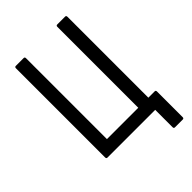

<svg xmlns="http://www.w3.org/2000/svg" viewBox="-233 -746 970 970"><g transform="rotate(-45 252.0 -261.0)"><path d="M422 133Q414 133 414 124V0H73Q65 0 65 -9V-646Q65 -655 73 -655H129Q137 -655 137 -646V-68H361V-646Q361 -655 369 -655H425Q433 -655 433 -646V-68H478Q486 -68 486 -59V124Q486 133 478 133Z"/></g></svg>

Font: Sofia Sans Condensed
Style: Regular
Weight: 400
Designer: Botio Nikoltchev, Ani Petrova
Foundry: lettersoup
Version: Version 4.100